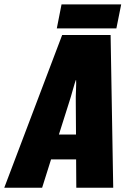

<svg xmlns="http://www.w3.org/2000/svg" viewBox="-57 -874 584 894"><path d="M-37.1 0H139.2L180.7 -131.8H297.4L298.3 0H470.2L458 -710.9H232.4ZM217.3 -247.6 265.1 -398.4C270 -413.6 275.9 -432.6 282.2 -456.1C288.6 -479 293.5 -494.1 295.9 -501H297.4C297.9 -494.1 297.9 -479 296.9 -456.1C295.9 -433.1 295.4 -413.6 295.9 -398.4L296.9 -247.6ZM207.5 -741.7H484.9L507.3 -853.5H229.5Z"/></svg>

Font: Roboto Flex Super Cond Black
Style: Italic
Weight: 900
Width: 3
Italic angle: -10°
Designer: Berlow after Robertson
Foundry: Google
Version: Version 3.200;Glyphs 3.3 (3311)